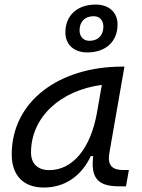

<svg xmlns="http://www.w3.org/2000/svg" viewBox="-20 -816 626 846"><path d="M173.3 10.3C265.1 10.3 338.4 -39.6 379.9 -127.9H390.6C379.4 -32.2 410.2 4.9 504.4 4.9H535.2L547.9 -66.9H522.9C469.2 -66.9 452.6 -92.3 462.4 -145L528.3 -522.5H519C240.7 -522.5 31.7 -370.1 31.7 -135.3C31.7 -43 83 10.3 173.3 10.3ZM197.3 -66.4C146.5 -66.4 116.7 -94.7 116.7 -144C116.7 -299.8 246.1 -418 428.7 -441.9L407.2 -319.3C378.4 -157.7 297.9 -66.4 197.3 -66.4ZM364.7 -585C445.8 -585 498 -632.8 498 -708C498 -761.7 460 -795.9 401.9 -795.9C320.3 -795.9 268.1 -748 268.1 -672.9C268.1 -619.1 306.2 -585 364.7 -585ZM374 -636.2C347.7 -636.2 330.6 -654.3 330.6 -682.6C330.6 -720.7 354.5 -744.6 392.6 -744.6C418.9 -744.6 435.5 -726.6 435.5 -698.2C435.5 -660.2 411.6 -636.2 374 -636.2Z"/></svg>

Font: Cascadia Mono SemiLight
Style: Italic
Weight: 350
Italic angle: -10°
Monospace: yes
Designer: Aaron Bell
Foundry: Saja Typeworks
Version: Version 2404.023